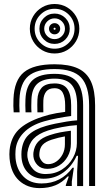

<svg xmlns="http://www.w3.org/2000/svg" viewBox="-20 -932 542 962"><path d="M426.5 0V-404Q426.5 -500.5 386.5 -543.2Q346.5 -586 253.5 -586Q163.2 -586 122 -550.6Q80.8 -515.2 77.5 -434.8Q77 -419.5 76.9 -402.8Q76.8 -386 78.2 -369.2H48.5Q47 -387 46.9 -401.4Q46.8 -415.8 47.5 -436Q51.2 -530.2 99.9 -570.1Q148.5 -610 253.5 -610Q326.2 -610 370.9 -589.1Q415.5 -568.2 436 -523Q456.5 -477.8 456.5 -404V0ZM209 -60Q255.2 -60 290.4 -82.6Q325.5 -105.2 345.4 -140.8Q365.2 -176.2 365.2 -214.8V-305Q332 -303 289.5 -295Q247 -287 220 -278Q171.2 -261.8 147.6 -236.2Q124 -210.8 117.5 -168.2Q116.8 -163.5 116.9 -155.9Q117 -148.2 117.5 -144.8Q123.2 -108.5 145.8 -84.2Q168.2 -60 209 -60ZM216.8 -86Q186.2 -86 168.2 -104.5Q150.2 -123 147.5 -147.2Q146.8 -154.2 146.9 -159.1Q147 -164 147.5 -168Q151.8 -200.5 170.6 -221.2Q189.5 -242 229.2 -255Q256.5 -264 280.6 -268.6Q304.8 -273.2 335.2 -277V-212Q335.2 -176.5 319.1 -147.9Q303 -119.2 276.1 -102.6Q249.2 -86 216.8 -86ZM221.2 -109.5Q243 -109.5 262.1 -122.5Q281.2 -135.5 293.2 -158Q305.2 -180.5 305.2 -209.2V-248.5Q289.8 -246 273 -241.9Q256.2 -237.8 238.5 -232Q208.2 -222 194 -206.8Q179.8 -191.5 177.5 -166.2Q176.8 -159.2 177 -155.8Q177.2 -152.2 177.5 -149.5Q179.2 -137.5 190.5 -123.5Q201.8 -109.5 221.2 -109.5ZM178.8 10.5Q116.2 10.5 75.4 -27.5Q34.5 -65.5 28 -137Q27 -148.5 27 -159.2Q27 -170 28 -180Q34.5 -243.5 73 -281.9Q111.5 -320.2 191.2 -346.8Q209.8 -353 226.5 -357.2Q243.2 -361.5 262.4 -364.9Q281.5 -368.2 306.5 -371.5V-404.2Q306.5 -444.8 294.4 -467.4Q282.2 -490 253.5 -490Q224.8 -490 211.6 -473.4Q198.5 -456.8 197.2 -429.5Q197 -424.2 196.8 -406Q196.5 -387.8 197.2 -369.2H167.5Q166.5 -391.5 166.9 -406.9Q167.2 -422.2 167.5 -432.8Q169 -470.2 188.6 -492.1Q208.2 -514 253.5 -514Q298.2 -514 317.4 -486.4Q336.5 -458.8 336.5 -404.2V-350.8Q303.2 -346.5 267.4 -339.6Q231.5 -332.8 201 -324Q134.8 -305 98 -266.5Q61.2 -228 57.8 -177.2Q57.2 -169.8 57.1 -158.8Q57 -147.8 57.8 -139.8Q62.8 -83.2 97 -48Q131.2 -12.8 188.5 -12.8Q238 -12.8 276.9 -33.2Q315.8 -53.8 343.2 -91.5H350L339.8 -22.5V0H310L309.5 -4L324.8 -48H319.2Q292 -17.8 257.4 -3.6Q222.8 10.5 178.8 10.5ZM366.5 0.2V-72L371 -151.5H364.2Q340 -98 296.6 -67.1Q253.2 -36.2 197.8 -36.5Q152.5 -36.8 122.2 -65.1Q92 -93.5 87.8 -142.2Q87.2 -148.5 87.2 -158.6Q87.2 -168.8 87.8 -174.5Q93 -227.5 123.1 -256Q153.2 -284.5 210.5 -301Q229 -306.5 256.8 -312.4Q284.5 -318.2 313.9 -322.9Q343.2 -327.5 366.5 -329V-404Q366.5 -472.8 340.5 -505.4Q314.5 -538 253.5 -538Q196.2 -538 168 -513.2Q139.8 -488.5 137.5 -433.5Q137 -419 136.8 -403Q136.5 -387 137.8 -369.2H108Q106.8 -388.5 106.9 -404.4Q107 -420.2 107.5 -434Q110.2 -501.2 144.6 -531.6Q179 -562 253.5 -562Q330.5 -562 363.5 -524.2Q396.5 -486.5 396.5 -404V0.2ZM253.5 -664Q219.2 -664 191 -680.6Q162.8 -697.2 146.1 -725.5Q129.5 -753.8 129.5 -788Q129.5 -822.5 146.1 -850.6Q162.8 -878.8 191 -895.4Q219.2 -912 253.5 -912Q288 -912 316.1 -895.4Q344.2 -878.8 360.9 -850.6Q377.5 -822.5 377.5 -788Q377.5 -753.8 360.9 -725.5Q344.2 -697.2 316.1 -680.6Q288 -664 253.5 -664ZM253.5 -688Q295.2 -688 324.4 -717.2Q353.5 -746.5 353.5 -788Q353.5 -829.8 324.4 -858.9Q295.2 -888 253.5 -888Q212 -888 182.8 -858.9Q153.5 -829.8 153.5 -788Q153.5 -746.5 182.8 -717.2Q212 -688 253.5 -688ZM253.5 -712Q221.8 -712 199.6 -734.1Q177.5 -756.2 177.5 -788Q177.5 -819.8 199.6 -841.9Q221.8 -864 253.5 -864Q285.2 -864 307.4 -841.9Q329.5 -819.8 329.5 -788Q329.5 -756.2 307.4 -734.1Q285.2 -712 253.5 -712ZM253.5 -736Q275 -736 290.2 -751.2Q305.5 -766.5 305.5 -788Q305.5 -809.5 290.2 -824.8Q275 -840 253.5 -840Q232 -840 216.8 -824.8Q201.5 -809.5 201.5 -788Q201.5 -766.5 216.8 -751.2Q232 -736 253.5 -736ZM253.5 -760Q241.8 -760 233.6 -768.1Q225.5 -776.2 225.5 -788Q225.5 -799.8 233.6 -807.9Q241.8 -816 253.5 -816Q265.2 -816 273.4 -807.9Q281.5 -799.8 281.5 -788Q281.5 -776.2 273.4 -768.1Q265.2 -760 253.5 -760ZM253.5 -783Q258.5 -783 258.5 -788Q258.5 -793 253.5 -793Q248.5 -793 248.5 -788Q248.5 -783 253.5 -783Z"/></svg>

Font: Big Shoulders Inline Text Thin Black
Style: Regular
Weight: 900
Version: Version 2.002